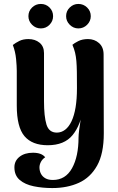

<svg xmlns="http://www.w3.org/2000/svg" viewBox="-20 -729 598 973"><path d="M245 224Q195 224 151 215Q107 206 80 183Q53 160 53 119Q53 86 79 65.5Q105 45 147 45Q191 45 209 68Q194 78 187 92Q180 106 180 119Q180 137 187.5 151.5Q195 166 210 174.5Q225 183 248 183Q312 183 345 123.5Q378 64 378 -32Q378 -45 381 -69Q384 -93 388 -118Q392 -143 395 -160L403 -186Q390 -96 348 -44.5Q306 7 222 7Q143 7 104 -39Q65 -85 65 -194V-370Q65 -393 61.5 -430Q58 -467 45 -501Q59 -512 78 -521.5Q97 -531 124 -531Q158 -531 180.5 -512.5Q203 -494 203 -460V-216Q203 -139 215.5 -98Q228 -57 268 -57Q291 -57 310 -71.5Q329 -86 342.5 -114.5Q356 -143 363 -185Q370 -227 370 -283Q370 -331 369.5 -364Q369 -397 367 -420Q365 -443 360.5 -462Q356 -481 347 -502Q356 -510 376.5 -520.5Q397 -531 426 -531Q459 -531 482 -510.5Q505 -490 505 -453L506 -53Q506 50 472 110.5Q438 171 379.5 197.5Q321 224 245 224ZM187 -585Q161 -585 142.5 -603.5Q124 -622 124 -647Q124 -673 142.5 -691Q161 -709 187 -709Q213 -709 231 -691Q249 -673 249 -647Q249 -622 231 -603.5Q213 -585 187 -585ZM377 -585Q352 -585 333.5 -603.5Q315 -622 315 -647Q315 -673 333.5 -691Q352 -709 377 -709Q403 -709 421.5 -691Q440 -673 440 -647Q440 -622 421.5 -603.5Q403 -585 377 -585Z"/></svg>

Font: Arima Thin
Style: Bold
Weight: 700
Version: Version 1.100